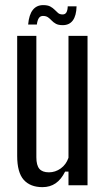

<svg xmlns="http://www.w3.org/2000/svg" viewBox="-20 -744 424 771"><path d="M150.5 7.5Q101.5 7.5 75.2 -22Q49 -51.5 49 -118V-600H126V-112.5Q126 -80.5 138 -66.2Q150 -52 176.5 -52Q202 -52 223.8 -67.5Q245.5 -83 255 -110.5V-600H331.5V0H255V-55H241.5Q226 -23.5 203.5 -8Q181 7.5 150.5 7.5ZM252 -718.5H287.5Q286.5 -681 272.5 -662Q258.5 -643 232 -643Q214.5 -643 204.5 -648.5Q194.5 -654 187.5 -661.5Q180.5 -669 172.8 -674.5Q165 -680 152.5 -680Q141.5 -680 135.8 -671Q130 -662 128 -645.5H93Q96.5 -685 111.8 -704.2Q127 -723.5 153.5 -723.5Q171.5 -723.5 182 -717.8Q192.5 -712 199.5 -704.8Q206.5 -697.5 213.2 -691.8Q220 -686 231.5 -686Q242 -686 246.8 -694.5Q251.5 -703 252 -718.5Z"/></svg>

Font: Big Shoulders Display Thin Medium
Style: Regular
Weight: 500
Version: Version 2.002